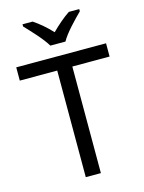

<svg xmlns="http://www.w3.org/2000/svg" viewBox="-137 -1024 830 1105"><g transform="rotate(-15 278.0 -472.0)"><path d="M232 -784H322C346 -829 409 -893 447 -931V-944H385C350 -921 312 -888 276 -852C243 -888 204 -921 169 -944H109V-931C145 -893 206 -829 232 -784ZM323 0V-635H545V-714H10V-635H233V0Z"/></g></svg>

Font: Noto Sans Cypriot
Style: Regular
Weight: 400
Designer: Monotype Design Team
Foundry: Monotype Imaging Inc.
Version: Version 2.002